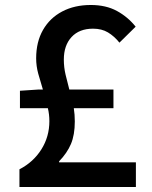

<svg xmlns="http://www.w3.org/2000/svg" viewBox="-20 -750 610 770"><path d="M60 -316V-386L135 -391H152Q142 -423 133.5 -454Q125 -485 125 -516Q125 -582 152.5 -630Q180 -678 229.5 -704Q279 -730 344 -730Q405 -730 449 -706Q493 -682 524 -643L459 -579Q438 -605 413 -620Q388 -635 353 -635Q298 -635 267 -601.5Q236 -568 236 -511Q236 -480 243 -450.5Q250 -421 258 -391H435V-316H276Q278 -303 279 -290Q280 -277 280 -263Q280 -209 264.5 -172.5Q249 -136 217 -103V-99H525V0H58V-71Q114 -100 146 -151Q178 -202 178 -264Q178 -291 172 -316Z"/></svg>

Font: Source Han Sans TC Medium
Style: Regular
Weight: 500
Designer: Ryoko NISHIZUKA Ë•øÂ°öÊ∂ºÂ≠ê (kana, bopomofo & ideographs); Paul D. Hunt (Latin, Greek & Cyrillic); Sandoll Communicatio
Foundry: Adobe
Version: Version 2.004;hotconv 1.0.118;makeotfexe 2.5.65603